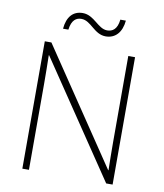

<svg xmlns="http://www.w3.org/2000/svg" viewBox="-96 -982 904 1060"><g transform="rotate(10 355.5 -452.0)"><path d="M189 -800H219C226 -856 252 -871 280 -871C335 -871 362 -799 428 -799C481 -799 517 -837 523 -904H492C486 -848 459 -833 430 -833C378 -833 347 -904 282 -904C229 -904 195 -869 189 -800ZM608 0V-714H570V-231C570 -181 571 -120 572 -74H570L139 -714H102V0H139V-481C139 -538 138 -587 137 -642H139L572 0Z"/></g></svg>

Font: Noto Sans Arabic ExtLt
Style: Regular
Weight: 200
Designer: Monotype Design Team, Nadine Chahine, Nizar Qandah and Khaled Hosny
Foundry: Monotype Imaging Inc.
Version: Version 2.012